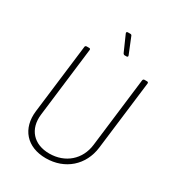

<svg xmlns="http://www.w3.org/2000/svg" viewBox="-211 -1024 1061 1159"><g transform="rotate(30 319.5 -445.0)"><path d="M410 -780 365 -891C363 -896 359 -898 354 -898H337C329 -898 326 -893 329 -886L378 -775C381 -771 384 -768 389 -768H402C410 -768 413 -773 410 -780ZM287 8C420 8 519 -79 535 -209L594 -690C595 -696 591 -700 585 -700H567C561 -700 557 -696 556 -690L497 -206C484 -99 402 -27 291 -27C182 -27 118 -99 131 -206L190 -690C191 -696 188 -700 182 -700H164C158 -700 153 -696 153 -690L94 -209C78 -79 155 8 287 8Z"/></g></svg>

Font: Barlow ExtraLight
Style: Italic
Weight: 275
Italic angle: -7°
Designer: Jeremy Tribby
Foundry: Tribby Type
Version: Version 1.422;hotconv 1.0.109;makeotfexe 2.5.65596